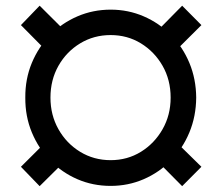

<svg xmlns="http://www.w3.org/2000/svg" viewBox="-20 -636 770 667"><path d="M364.3 9.8Q302.7 9.8 249 -13.4Q195.3 -36.6 154.5 -78.4Q113.8 -120.1 90.6 -176Q67.4 -231.9 67.9 -296.9Q67.4 -361.8 90.6 -417.5Q113.8 -473.1 154.5 -514.6Q195.3 -556.2 249.3 -579.3Q303.2 -602.5 364.7 -602.5Q425.3 -602.5 479 -579.3Q532.7 -556.2 573.7 -514.6Q614.7 -473.1 637.9 -417.5Q661.1 -361.8 661.6 -296.9Q661.1 -231.9 637.9 -176Q614.7 -120.1 573.7 -78.4Q532.7 -36.6 479 -13.4Q425.3 9.8 364.3 9.8ZM364.3 -79.6Q422.4 -79.6 469.5 -108.6Q516.6 -137.7 544.7 -187Q572.8 -236.3 572.8 -296.9Q572.8 -358.4 544.7 -407.5Q516.6 -456.5 469.5 -485.4Q422.4 -514.2 364.3 -514.2Q306.2 -514.2 258.5 -485.4Q210.9 -456.5 183.1 -407.5Q155.3 -358.4 155.3 -296.9Q155.3 -236.3 183.1 -187Q210.9 -137.7 258.5 -108.6Q306.2 -79.6 364.3 -79.6ZM578.6 -448.2 513.2 -515.1 612.8 -616.2 679.7 -548.8ZM612.8 10.7 513.2 -89.8 578.6 -155.8 679.7 -56.6ZM117.7 10.7 52.7 -56.6 152.3 -155.8 219.2 -89.8ZM152.3 -448.2 52.7 -548.8 117.7 -616.2 219.2 -515.1Z"/></svg>

Font: Inter Cardless Display
Style: Bold
Weight: 700
Designer: Rasmus Andersson
Foundry: rsms
Version: Version 4.001;git-9221beed3